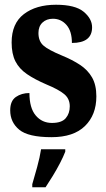

<svg xmlns="http://www.w3.org/2000/svg" viewBox="-20 -568 448 809"><path d="M197 10Q99 10 61 -21.5Q23 -53 23 -103Q23 -143 47 -159.5Q71 -176 104 -176Q104 -113 130.5 -81.5Q157 -50 199 -50Q240 -50 257 -70Q274 -90 274 -120Q274 -152 250.5 -171.5Q227 -191 176 -212Q127 -233 94 -255.5Q61 -278 45 -309.5Q29 -341 29 -389Q29 -469 80.5 -508.5Q132 -548 216 -548Q297 -548 332.5 -518.5Q368 -489 368 -453Q368 -387 283 -387Q283 -437 260 -463Q237 -489 203 -489Q176 -489 159 -473Q142 -457 142 -429Q142 -395 162.5 -376.5Q183 -358 241 -334Q285 -316 317.5 -294.5Q350 -273 368 -241.5Q386 -210 386 -162Q386 -84 338 -37Q290 10 197 10ZM116 208Q125 178 136.5 136Q148 94 153 61H255V71Q247 92 233 119Q219 146 202.5 173Q186 200 172 221H116Z"/></svg>

Font: Noto Serif Khmer ExtraCondensed ExtraBold
Style: Regular
Weight: 800
Width: 2
Designer: Danh Hong and the Monotype Design Team
Foundry: Monotype Imaging Inc.
Version: Version 2.004; ttfautohint (v1.8.4.7-5d5b)